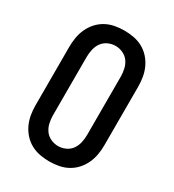

<svg xmlns="http://www.w3.org/2000/svg" viewBox="-182 -845 863 955"><g transform="rotate(30 250.0 -367.5)"><path d="M250 8Q223 8 196 3Q169 -2 145 -15Q121 -28 102.5 -48.5Q84 -69 72.5 -94Q61 -119 56.5 -146Q52 -173 52 -200V-535Q52 -562 56.5 -589Q61 -616 72.5 -641Q84 -666 102.5 -686.5Q121 -707 145 -720Q169 -733 196 -738Q223 -743 250 -743Q277 -743 304 -738Q331 -733 355 -720Q379 -707 397.5 -686.5Q416 -666 427.5 -641Q439 -616 443.5 -589Q448 -562 448 -535V-200Q448 -173 443.5 -146Q439 -119 427.5 -94Q416 -69 397.5 -48.5Q379 -28 355 -15Q331 -2 304 3Q277 8 250 8ZM250 -80Q272 -80 292.5 -89.5Q313 -99 325.5 -116.5Q338 -134 343 -156Q348 -178 348 -200V-535Q348 -557 343 -579Q338 -601 325.5 -618.5Q313 -636 292.5 -645.5Q272 -655 250 -655Q228 -655 207.5 -645.5Q187 -636 174.5 -618.5Q162 -601 157 -579Q152 -557 152 -535V-200Q152 -178 157 -156Q162 -134 174.5 -116.5Q187 -99 207.5 -89.5Q228 -80 250 -80Z"/></g></svg>

Font: Iosevka Semibold
Style: Regular
Weight: 600
Monospace: yes
Designer: Belleve Invis
Foundry: Belleve Invis
Version: Version 33.2.3; ttfautohint (v1.8.4)